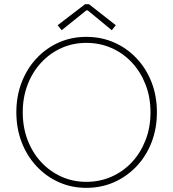

<svg xmlns="http://www.w3.org/2000/svg" viewBox="-20 -907 844 935"><path d="M400.4 7.8Q328.1 7.8 266.1 -20Q204.1 -47.9 157.7 -97.7Q111.3 -147.5 85.4 -214.6Q59.6 -281.7 59.6 -360.4Q59.6 -439 85.4 -505.9Q111.3 -572.8 157.7 -622.6Q204.1 -672.4 266.1 -700Q328.1 -727.5 400.4 -727.5Q473.6 -727.5 536.1 -700Q598.6 -672.4 645.5 -622.6Q692.4 -572.8 718.3 -505.9Q744.1 -439 744.1 -360.4Q744.1 -281.7 718.3 -214.6Q692.4 -147.5 645.5 -97.7Q598.6 -47.9 536.1 -20Q473.6 7.8 400.4 7.8ZM400.4 -21.5Q466.3 -21.5 523.2 -46.6Q580.1 -71.8 622.6 -117.4Q665 -163.1 689 -224.9Q712.9 -286.6 712.9 -360.4Q712.9 -433.1 689 -494.9Q665 -556.6 622.6 -602.3Q580.1 -647.9 523.2 -673.1Q466.3 -698.2 400.4 -698.2Q335.4 -698.2 279.3 -673.1Q223.1 -647.9 180.7 -602.3Q138.2 -556.6 114.5 -494.9Q90.8 -433.1 90.8 -360.4Q90.8 -286.6 114.5 -224.9Q138.2 -163.1 180.7 -117.4Q223.1 -71.8 279.3 -46.6Q335.4 -21.5 400.4 -21.5ZM280.3 -759.8 260.7 -784.2 394.5 -886.7H413.1L543.9 -784.2L524.4 -759.8L407.2 -856.4H400.4Z"/></svg>

Font: Reddit Sans ExtraLight
Style: Regular
Weight: 250
Designer: Stephen Hutchings
Foundry: Reddit
Version: Version 1.014